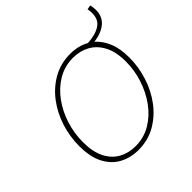

<svg xmlns="http://www.w3.org/2000/svg" viewBox="-213 -991 1166 1166"><g transform="rotate(-45 370.0 -407.5)"><path d="M321 7Q255 7 201 -21.5Q147 -50 115 -110Q83 -170 83 -265Q83 -347 108 -424.5Q133 -502 180 -564Q227 -626 293 -663Q359 -700 440 -700Q510 -700 563 -670Q632 -674 671 -699.5Q710 -725 710 -779Q710 -786 709.5 -795.5Q709 -805 706 -816L734 -822Q737 -811 738.5 -800Q740 -789 740 -778Q740 -720 700 -687.5Q660 -655 596 -648Q634 -615 656.5 -561Q679 -507 679 -430Q679 -351 654.5 -273Q630 -195 583 -132Q536 -69 470 -31Q404 7 321 7ZM324 -22Q397 -22 456 -57Q515 -92 557.5 -150.5Q600 -209 623.5 -281Q647 -353 647 -427Q647 -511 618.5 -565Q590 -619 542 -645Q494 -671 436 -671Q364 -671 305 -636Q246 -601 203.5 -542.5Q161 -484 138.5 -412Q116 -340 116 -266Q116 -182 143.5 -128Q171 -74 218.5 -48Q266 -22 324 -22Z"/></g></svg>

Font: Bitter ExtraLight
Style: Italic
Weight: 200
Italic angle: -9°
Designer: Sol Matas, and Bitter project Authors
Foundry: Sol Matas
Version: Version 2.001